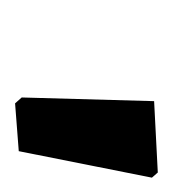

<svg xmlns="http://www.w3.org/2000/svg" viewBox="-15 0 234 261"><g transform="rotate(-90 102.5 131.0)"><path d="M-1 228 -8 220 28 39 93 34 101 43 96 223Z"/></g></svg>

Font: Alegreya Sans
Style: Bold Italic
Weight: 700
Italic angle: -7°
Designer: Juan Pablo del Peral
Foundry: Huerta Tipografica
Version: Version 2.007